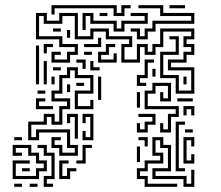

<svg xmlns="http://www.w3.org/2000/svg" viewBox="-20 -716 853 742"><path d="M419 -654V-684H191V-660H179V-696H431V-666H449V-696H485V-684H461V-654ZM509 -564V-594H485V-606H521V-576H539V-606H569V-636H719V-654H599V-684H515V-696H611V-666H731V-624H581V-594H551V-564ZM635 -684V-696H695V-684ZM419 -594V-624H329V-654H311V-600H299V-666H341V-636H431V-606H449V-636H539V-654H485V-666H551V-624H461V-594ZM659 -354V-414H599V-516H659V-564H635V-576H671V-504H611V-426H671V-366H719V-444H629V-486H689V-516H719V-534H689V-576H719V-594H611V-534H581V-504H539V-534H521V-474H449V-546H479V-564H389V-594H341V-564H269V-654H221V-624H149V-654H131V-576H221V-546H281V-504H251V-474H179V-516H215V-504H191V-486H239V-516H269V-534H209V-564H119V-666H161V-636H209V-666H281V-576H329V-606H401V-576H491V-534H461V-486H509V-546H551V-516H569V-546H599V-606H731V-564H701V-546H731V-504H701V-474H641V-456H731V-354ZM365 -654V-666H395V-654ZM185 -594V-606H215V-594ZM239 -570V-600H251V-570ZM305 -534V-546H359V-570H371V-534ZM149 -510V-546H185V-534H161V-510ZM359 -474V-516H389V-546H425V-534H401V-504H371V-486H419V-510H431V-474ZM119 -390V-540H131V-390ZM305 -504V-516H335V-504ZM299 -450V-474H275V-486H311V-450ZM509 -384V-426H539V-486H575V-474H551V-414H521V-396H545V-384ZM149 -390V-480H161V-390ZM329 -444V-480H341V-456H365V-444ZM185 -444V-456H215V-444ZM209 -114V-144H179V-186H215V-174H191V-156H221V-126H269V-144H239V-204H131V-174H89V-246H149V-276H191V-246H209V-306H239V-324H179V-366H209V-426H239V-456H281V-426H341V-354H281V-306H329V-330H341V-294H269V-366H329V-414H269V-444H251V-414H221V-354H191V-336H251V-294H221V-234H179V-264H161V-234H101V-186H119V-216H251V-156H281V-114ZM569 -420V-450H581V-420ZM179 -390V-420H191V-390ZM359 -330V-420H371V-330ZM689 -390V-420H701V-390ZM275 -384V-396H305V-384ZM599 -204V-240H611V-216H629V-276H659V-294H539V-366H569V-396H641V-324H599V-360H611V-336H629V-384H581V-354H551V-306H671V-264H641V-204ZM239 -360V-390H251V-360ZM125 -354V-366H155V-354ZM509 -300V-360H521V-300ZM119 -294V-336H155V-324H131V-306H185V-294ZM665 -324V-336H725V-324ZM689 -270V-306H731V-270H719V-294H701V-270ZM509 -204V-240H521V-216H539V-246H569V-264H515V-276H581V-234H551V-204ZM299 -174V-210H311V-186H329V-264H311V-240H299V-276H341V-174ZM269 -180V-264H251V-240H239V-276H281V-180ZM659 -54V-246H695V-234H671V-66H695V-54ZM695 -204V-216H725V-204ZM35 -174V-186H65V-174ZM539 6V-24H509V-66H539V-96H599V-114H569V-186H611V-156H641V-54H581V-36H701V-6H719V-60H731V6H689V-24H569V-66H629V-144H599V-174H581V-126H611V-84H551V-54H521V-36H551V-6H665V6ZM539 -150V-174H515V-186H551V-150ZM689 -84V-186H731V-150H719V-174H701V-96H719V-120H731V-84ZM29 -24V-96H95V-84H41V-36H119V-66H149V-84H119V-114H89V-144H41V-126H65V-114H29V-156H101V-126H131V-96H161V-54H131V-24ZM149 6V-36H179V-114H149V-144H125V-156H161V-126H191V-24H161V-6H185V6ZM275 -84V-96H299V-156H335V-144H311V-84ZM509 -90V-150H521V-90ZM209 -24V-96H245V-84H221V-36H239V-66H275V-54H251V-24ZM65 -54V-66H95V-54ZM35 6V-6H65V6ZM95 6V-6H125V6Z"/></svg>

Font: Rubik Maze
Style: Regular
Weight: 400
Designer: Hubert and Fischer, NaN
Foundry: Hubert and Fischer, NaN
Version: Version 2.200